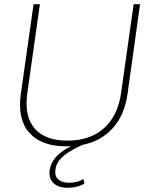

<svg xmlns="http://www.w3.org/2000/svg" viewBox="-20 -680 702 905"><path d="M581.1 -236.8Q566.9 -138.2 512.2 -76.7Q457.5 -15.1 369.1 2.9Q303.2 32.2 274.2 59.6Q245.1 86.9 241.2 120.1Q236.8 149.4 254.6 165.3Q272.5 181.2 303.2 181.2Q348.6 181.2 373 163.1L377.9 185.1Q345.7 205.1 297.9 205.1Q255.9 205.1 232.4 183.3Q209 161.6 213.9 122.1Q219.2 87.9 243.2 60.5Q267.1 33.2 314.9 8.8Q308.1 9.8 293.9 9.8Q174.8 9.8 118.2 -54.2Q61.5 -118.2 78.1 -236.8L138.2 -660.2H168L108.9 -242.2Q93.3 -133.8 142.6 -75.4Q191.9 -17.1 297.9 -17.1Q403.8 -17.1 469.7 -75.4Q535.6 -133.8 550.8 -242.2L609.9 -660.2H640.1Z"/></svg>

Font: Human Sans ExtraLight
Style: Italic
Weight: 200
Italic angle: -8°
Designer: Tim Radville
Foundry: Continuum
Version: Version 1.000;FEAKit 1.0